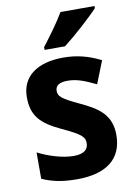

<svg xmlns="http://www.w3.org/2000/svg" viewBox="-87 -822 624 889"><g transform="rotate(-10 225.0 -378.0)"><path d="M421 -756V-766H261C235 -721 191 -662 158 -619V-606H254C304 -644 387 -719 421 -756ZM417 -161C417 -255 360 -293 279 -331C193 -371 180 -384 180 -409C180 -434 199 -447 238 -447C285 -447 323 -429 370 -407L412 -513C352 -543 298 -556 237 -556C115 -556 39 -503 39 -404C39 -315 80 -275 172 -232C268 -188 275 -173 275 -147C275 -118 255 -99 206 -99C154 -99 90 -119 39 -145V-21C90 1 136 10 203 10C341 10 417 -48 417 -161Z"/></g></svg>

Font: Noto Sans Kannada SemiCondensed
Style: Bold
Weight: 700
Width: 4
Designer: Jelle Bosma - Monotype Design Team
Foundry: Monotype Imaging Inc.
Version: Version 2.005